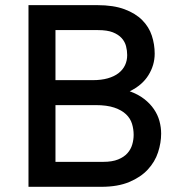

<svg xmlns="http://www.w3.org/2000/svg" viewBox="-20 -720 706 740"><path d="M89.8 -700.2H355Q417.5 -700.2 460 -684.3Q502.4 -668.5 528.3 -642.3Q554.2 -616.2 565.2 -582.5Q576.2 -548.8 576.2 -513.2Q576.2 -469.2 552.2 -430.4Q528.3 -391.6 480 -368.2Q512.7 -356.4 535.6 -338.6Q558.6 -320.8 573.2 -299.3Q587.9 -277.8 594.5 -253.7Q601.1 -229.5 601.1 -205.1Q601.1 -169.4 589.1 -132.8Q577.1 -96.2 549.8 -66.7Q522.5 -37.1 478.3 -18.6Q434.1 0 370.1 0H89.8ZM377.9 -96.2Q412.6 -96.2 435.3 -105.5Q458 -114.7 471.2 -129.6Q484.4 -144.5 489.7 -163.1Q495.1 -181.6 495.1 -200.2Q495.1 -222.2 488.8 -242.9Q482.4 -263.7 465.8 -279.5Q449.2 -295.4 420.7 -305.2Q392.1 -314.9 348.1 -314.9H193.8V-96.2ZM337.9 -411.1Q370.6 -411.1 395.5 -418.2Q420.4 -425.3 437 -438.2Q453.6 -451.2 461.9 -468.8Q470.2 -486.3 470.2 -507.8Q470.2 -524.9 465.8 -542Q461.4 -559.1 449 -573Q436.5 -586.9 414.8 -595.5Q393.1 -604 357.9 -604H193.8V-411.1Z"/></svg>

Font: Overpass
Style: Regular
Weight: 400
Designer: Delve Withrington
Foundry: Delve Fonts
Version: Version 1.001